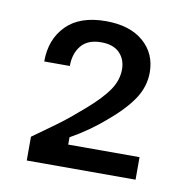

<svg xmlns="http://www.w3.org/2000/svg" viewBox="-55 -878 511 517"><g transform="rotate(10 200.0 -619.5)"><path d="M50 -416.7V-481.7Q87.5 -508.3 110.8 -525.4Q134.2 -542.5 150.4 -556.2Q166.7 -570 184.2 -585Q223.3 -619.2 241.7 -646.2Q260 -673.3 260 -702.5Q260 -730 242.9 -747.5Q225.8 -765 192.5 -765Q155.8 -765 137.9 -743.3Q120 -721.7 120 -687.5H50Q50 -748.3 87.1 -785.8Q124.2 -823.3 195 -823.3Q260.8 -823.3 297.9 -791.2Q335 -759.2 335 -707.5Q335 -668.3 312.1 -634.2Q289.2 -600 243.3 -561.7Q225 -545.8 202.1 -529.6Q179.2 -513.3 152.5 -498.3V-478.3H347.5V-416.7Z"/></g></svg>

Font: Familjen Grotesk GF
Style: Regular
Weight: 400
Designer: Anders Wikstroem, Jonas Baeckman, Matilda Gysing, Kristian Moeller
Foundry: Familjen STHLM AB
Version: Version 2.000; Beta; Release 4; Build 6